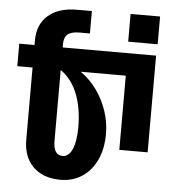

<svg xmlns="http://www.w3.org/2000/svg" viewBox="-59 -756 888 989"><g transform="rotate(5 385.5 -261.0)"><path d="M576 -702.5H728.5V-559H576ZM376 -584H321.5Q280 -584 261.2 -568Q242.5 -552 242.5 -517.5V-500H725.5V0H579V-383.5H346Q394 -350 429.2 -301Q464.5 -252 484 -194Q503.5 -136 503.5 -75Q503.5 1.5 476.8 58.8Q450 116 402 148Q354 180 290 180Q200 180 148.5 129.2Q97 78.5 97 -11V-383.5H18V-500H97V-524Q97 -607 150.8 -653.5Q204.5 -700 300 -700H376ZM242.5 -383.5V-17.5Q242.5 57 290.5 57Q322.5 57 340.5 16.2Q358.5 -24.5 358.5 -97Q358.5 -198 328.8 -271.2Q299 -344.5 242.5 -383.5Z"/></g></svg>

Font: Overused Grotesk
Style: Bold
Weight: 710
Version: Version 0.004